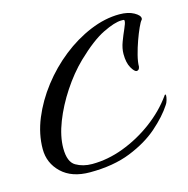

<svg xmlns="http://www.w3.org/2000/svg" viewBox="-75 -501 581 593"><g transform="rotate(-15 215.5 -204.0)"><path d="M143 20Q85 20 52.5 -11Q20 -42 20 -87Q20 -135 40 -183.5Q60 -232 94 -276Q128 -320 171 -354Q214 -388 262 -408Q310 -428 356 -428Q384 -428 402 -418Q420 -408 420 -398Q420 -395 418 -393Q414 -389 406.5 -372.5Q399 -356 391.5 -335Q384 -314 378.5 -292.5Q373 -271 373 -256Q371 -245 363 -245Q356 -245 346.5 -261.5Q337 -278 337 -306Q337 -324 344.5 -344Q352 -364 359.5 -380.5Q367 -397 367 -404Q367 -408 363.5 -408Q360 -408 357 -408Q336 -408 298 -389.5Q260 -371 209 -322Q175 -289 146 -245Q117 -201 99.5 -156Q82 -111 82 -73Q82 -29 104.5 -16Q127 -3 156 -3Q206 -3 256.5 -22Q307 -41 351.5 -74Q396 -107 426 -149Q427 -151 428 -151.5Q429 -152 429 -152Q431 -152 431 -148Q431 -143 428.5 -134Q426 -125 422 -120Q402 -89 365 -56.5Q328 -24 273 -2Q218 20 143 20Z"/></g></svg>

Font: Comforter
Style: Regular
Weight: 400
Designer: Robert E. Leuschke
Foundry: Robert E. Leuschke
Version: Version 1.013; ttfautohint (v1.8.3)